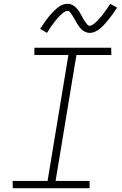

<svg xmlns="http://www.w3.org/2000/svg" viewBox="-20 -985 640 1005"><path d="M449 0H47L46 -38H229L338 -697H160V-735H562L563 -697H380L271 -38H449ZM450 -813Q442 -813 435 -815Q428 -817 421.5 -820.5Q415 -824 410 -828.5Q405 -833 400 -838.5Q395 -844 391 -850Q387 -856 383.5 -862Q380 -868 376.5 -874Q373 -880 369 -887Q365 -894 361 -900.5Q357 -907 353.5 -912Q350 -917 345.5 -922.5Q341 -928 333 -928Q329 -928 324 -926Q319 -924 315.5 -921.5Q312 -919 308 -916Q304 -913 300 -909Q296 -905 293.5 -902.5Q291 -900 288.5 -897.5Q286 -895 283 -892Q280 -889 277.5 -885.5Q275 -882 272 -878.5Q269 -875 266 -871Q263 -867 260 -863Q257 -859 253.5 -854.5Q250 -850 246.5 -845Q243 -840 240 -835Q237 -830 233.5 -824.5Q230 -819 226 -813L190 -834Q197 -843 202 -851.5Q207 -860 213 -868Q219 -876 224 -883Q229 -890 234 -896Q239 -902 244 -908Q249 -914 254 -919Q259 -924 263.5 -928.5Q268 -933 275 -939Q282 -945 288 -949.5Q294 -954 301.5 -957.5Q309 -961 317 -963Q325 -965 333 -965Q341 -965 347.5 -963.5Q354 -962 361 -958Q368 -954 373 -949.5Q378 -945 383 -939.5Q388 -934 392 -928.5Q396 -923 399.5 -916.5Q403 -910 406.5 -904Q410 -898 413.5 -891Q417 -884 421 -878Q425 -872 429 -867Q433 -862 437.5 -856Q442 -850 450 -850Q454 -850 459 -852.5Q464 -855 467 -857Q470 -859 474 -862Q478 -865 482.5 -869.5Q487 -874 489 -876Q491 -878 493.5 -881Q496 -884 499 -887Q502 -890 504.5 -893Q507 -896 510.5 -899.5Q514 -903 517 -907Q520 -911 522.5 -915.5Q525 -920 529 -924.5Q533 -929 536 -933.5Q539 -938 542.5 -943Q546 -948 549.5 -953.5Q553 -959 557 -965L593 -945Q586 -936 580.5 -927Q575 -918 569.5 -910.5Q564 -903 558.5 -896Q553 -889 548 -882.5Q543 -876 538 -870.5Q533 -865 528.5 -860Q524 -855 519.5 -850Q515 -845 508 -839Q501 -833 495 -829Q489 -825 481 -821Q473 -817 465.5 -815Q458 -813 450 -813Z"/></svg>

Font: Iosevka Extralight Extended
Style: Italic
Weight: 200
Width: 7
Italic angle: -9°
Monospace: yes
Designer: Belleve Invis
Foundry: Belleve Invis
Version: Version 32.5.0; ttfautohint (v1.8.4)